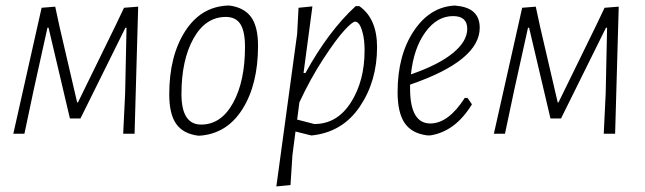

<svg xmlns="http://www.w3.org/2000/svg" viewBox="-20 -482 2323 692"><path d="M28 0 130 -454 179 -458 195 -384 258 -113H261L396 -389L427 -454L478 -458L465 0H424L431 -145L436 -382H432L270 -55H232L155 -382H151L101 -156L68 0Z M801 -462H807Q860 -455 885 -420.5Q910 -386 910 -317Q910 -178 854 -89Q798 0 700 7H694Q640 0 615 -35.5Q590 -71 590 -142Q590 -280 647 -369Q704 -458 801 -462ZM794 -421Q721 -421 677.5 -343.5Q634 -266 634 -143Q634 -33 705 -33Q777 -33 820 -111Q863 -189 863 -313Q863 -369 846.5 -395Q830 -421 794 -421Z M1106 -459 1074 -219H1081Q1164 -370 1262 -460H1275Q1339 -415 1339 -312Q1339 -190 1277 -98Q1215 -6 1105 6H1101L1045 -8L1034 77L1027 185L976 190L1051 -360L1056 -454ZM1260 -404Q1250 -404 1221 -372.5Q1192 -341 1145.5 -270Q1099 -199 1059 -113L1051 -51L1113 -35Q1195 -35 1244.5 -112.5Q1294 -190 1294 -300Q1294 -337 1287.5 -362Q1281 -387 1274 -395.5Q1267 -404 1260 -404Z M1681 -106Q1621 -8 1531 6H1520Q1464 -1 1438.5 -38.5Q1413 -76 1413 -150Q1413 -283 1471.5 -370.5Q1530 -458 1620 -462L1627 -461Q1709 -453 1709 -382Q1709 -263 1458 -177V-163Q1458 -37 1531 -37Q1596 -37 1655 -129H1665ZM1613 -424Q1555 -424 1513 -366Q1471 -308 1461 -214Q1560 -248 1612 -290.5Q1664 -333 1664 -378Q1664 -424 1613 -424Z M1760 0 1862 -454 1911 -458 1927 -384 1990 -113H1993L2128 -389L2159 -454L2210 -458L2197 0H2156L2163 -145L2168 -382H2164L2002 -55H1964L1887 -382H1883L1833 -156L1800 0Z"/></svg>

Font: Alegreya Sans SC Light
Style: Italic
Weight: 300
Italic angle: -7°
Designer: Juan Pablo del Peral
Foundry: Huerta Tipografica
Version: Version 2.007